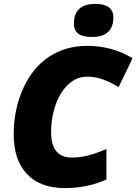

<svg xmlns="http://www.w3.org/2000/svg" viewBox="-20 -962 705 992"><path d="M430.2 -565.9Q377.4 -565.9 335 -527.8Q292.5 -489.7 268.3 -422.9Q244.1 -356 244.1 -277.8Q244.1 -212.4 271.5 -180.2Q298.8 -147.9 350.1 -147.9Q390.6 -147.9 432.1 -158Q473.6 -168 529.8 -191.9V-34.2Q430.7 9.8 314.9 9.8Q188 9.8 119.4 -62.7Q50.8 -135.3 50.8 -268.1Q50.8 -397.9 100.3 -506.3Q149.9 -614.7 235.1 -669.9Q320.3 -725.1 430.2 -725.1Q559.6 -725.1 665 -661.1L592.8 -512.2Q547.4 -539.1 509.3 -552.5Q471.2 -565.9 430.2 -565.9ZM361.8 -839.8Q361.8 -941.9 473.1 -941.9Q519.5 -941.9 542.7 -924.1Q565.9 -906.2 565.9 -873Q565.9 -771 455.1 -771Q406.2 -771 384 -788.3Q361.8 -805.7 361.8 -839.8Z"/></svg>

Font: Open Sans Extrabold
Style: Italic
Weight: 800
Italic angle: -12°
Foundry: Ascender Corporation
Version: Version 1.10